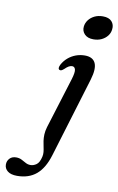

<svg xmlns="http://www.w3.org/2000/svg" viewBox="-219 -752 651 1055"><g transform="rotate(10 106.5 -224.5)"><path d="M261.3 -343.4 125.7 102.8Q103.2 177.1 61.1 212.5Q18.9 247.9 -46.1 247.9Q-80.8 247.9 -98.8 233.6Q-116.9 219.3 -116.9 196.9Q-116.9 176.7 -103.6 162.7Q-90.4 148.8 -67.4 148.8Q-50.1 148.8 -36.9 155.6Q-23.7 162.4 -11.2 169.4Q1.3 176.5 16.5 176.5Q33.1 176.5 49.3 165.2Q65.5 154 73.2 119.9Q76.2 106.9 74.9 93.5Q73.5 80.1 70.2 65.2Q66.8 50.4 64.4 33.6Q61.9 16.8 62.7 -2.5Q63.5 -21.8 70.2 -44.5L158 -327.3Q170.4 -367.7 166.2 -383Q162.1 -398.3 148.2 -398.3Q139.4 -398.3 130 -393.2Q120.6 -388.2 107.3 -375.2Q98.9 -367.8 93.4 -365.7Q87.9 -363.7 82.8 -366Q76.9 -368.9 77 -376.7Q77.2 -384.5 83.1 -395.9Q95.2 -417.9 114 -434.1Q132.9 -450.3 156.8 -459.3Q180.7 -468.2 207.3 -468.2Q251.4 -468.2 265.9 -437.5Q280.3 -406.7 261.3 -343.4ZM236.8 -563.7Q204.4 -563.7 187.3 -581.4Q170.3 -599.2 173.3 -624.2Q175.4 -643.8 187.8 -660.5Q200.3 -677.1 220.7 -687.2Q241.2 -697.2 267.2 -697.2Q301.2 -697.2 317 -679.4Q332.7 -661.5 329.4 -636Q327.6 -615.8 315.1 -599.4Q302.5 -583 282.4 -573.3Q262.3 -563.7 236.8 -563.7Z"/></g></svg>

Font: Fraunces
Style: Italic
Weight: 900
Italic angle: -16°
Version: Version 1.000;[0bf87f6ff]